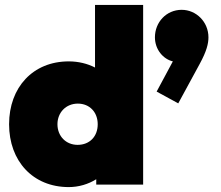

<svg xmlns="http://www.w3.org/2000/svg" viewBox="-20 -752 902 782"><path d="M260 10C301 10 340 -2 372 -22V0H563V-732H367V-477C336 -493 299 -502 260 -502C114 -502 17 -396 17 -246C17 -96 114 10 260 10ZM214 -246C214 -294 249 -330 297 -330C345 -330 378 -295 378 -246C378 -196 345 -162 296 -162C249 -162 214 -197 214 -246ZM611 -600C611 -550 645 -511 684 -502L618 -379L706 -331L793 -491C822 -544 829 -575 829 -600C829 -663 779 -712 720 -712C657 -712 611 -661 611 -600Z"/></svg>

Font: MV Cash Black
Style: Regular
Weight: 900
Designer: Rodrigo Fuenzalida
Foundry: fragTYPE
Version: Version 1.100;Glyphs 3.1.2 (3151)